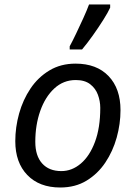

<svg xmlns="http://www.w3.org/2000/svg" viewBox="-20 -826 603 854"><path d="M248 8Q155 8 101.5 -47.5Q48 -103 48 -198Q48 -260 65 -321Q82 -382 115.5 -432Q149 -482 199.5 -512.5Q250 -543 316 -543Q410 -543 463 -487.5Q516 -432 516 -336Q516 -275 499 -214Q482 -153 448.5 -103Q415 -53 365 -22.5Q315 8 248 8ZM253 -65Q300 -65 339.5 -98.5Q379 -132 402.5 -195Q426 -258 426 -346Q426 -376 415.5 -404.5Q405 -433 381 -451.5Q357 -470 317 -470Q262 -470 221.5 -432.5Q181 -395 159 -332.5Q137 -270 137 -195Q137 -133 167.5 -99Q198 -65 253 -65ZM290 -606V-620Q303 -644 319 -677.5Q335 -711 350.5 -745Q366 -779 376 -806H470V-792Q461 -772 440 -738.5Q419 -705 393 -668.5Q367 -632 345 -606Z"/></svg>

Font: BC Sans
Style: Italic
Weight: 400
Italic angle: -12°
Designer: Monotype Design Team
Designer: Province of B.C.
Foundry: Monotype Imaging Inc.
Version: Version 2.000;GOOG;noto-source:20170915:90ef993387c0